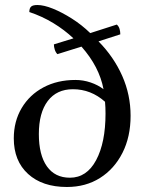

<svg xmlns="http://www.w3.org/2000/svg" viewBox="-20 -734 577 766"><path d="M247 12Q149 12 92 -40Q35 -92 35 -182Q35 -250 66.5 -303Q98 -356 153.5 -385.5Q209 -415 281 -415Q312 -415 341.5 -405Q371 -395 393 -378Q376 -468 305 -548L209 -518Q202 -525 198.5 -536Q195 -547 195 -557L273 -581Q237 -615 192.5 -642Q148 -669 97 -686Q97 -701 104 -707.5Q111 -714 129 -714Q155 -714 191 -699.5Q227 -685 266.5 -660Q306 -635 340 -602L446 -636Q454 -629 457 -618.5Q460 -608 460 -597L373 -569Q434 -507 467.5 -431.5Q501 -356 501 -272Q501 -188 468.5 -124Q436 -60 379 -24Q322 12 247 12ZM259 -25Q326 -25 363.5 -95Q401 -165 401 -281Q401 -306 399 -328Q343 -378 271 -378Q206 -378 170.5 -331Q135 -284 135 -199Q135 -116 167 -70.5Q199 -25 259 -25Z"/></svg>

Font: Petrona Medium
Style: Regular
Weight: 500
Designer: Ringo R. Seeber
Foundry: Ringo R. Seeber
Version: Version 2.001; ttfautohint (v1.8.3)